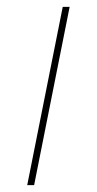

<svg xmlns="http://www.w3.org/2000/svg" viewBox="-20 -537 281 557"><path d="M79 0H59L162 -517H182Z"/></svg>

Font: Argentum Sans Thin
Style: Italic
Weight: 100
Italic angle: -11°
Designer: Julieta Ulanovsky (font), Cristiano Sobral (main changes and remaster)
Foundry: Julieta Ulanovsky (font), Cristiano Sobral (main changes and remaster)
Version: Version 2.007;June 15, 2022;FontCreator 14.0.0.2814 64-bit; 